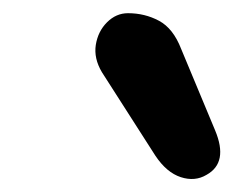

<svg xmlns="http://www.w3.org/2000/svg" viewBox="-20 -1020 354 291"><path d="M293 -755Q275.5 -744.5 254 -751.5Q232.5 -758.5 215.5 -784L134.5 -910.5Q122 -931.5 125.2 -952Q128.5 -972.5 142.2 -986.2Q156 -1000 174 -1000Q199.5 -1000 221 -988.5Q242.5 -977 254.5 -946L306 -822.5Q326.5 -773.5 293 -755Z"/></svg>

Font: Edu AU VIC WA NT Hand SemiBold
Style: Regular
Weight: 600
Version: Version 1.001